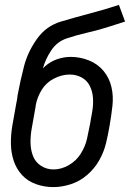

<svg xmlns="http://www.w3.org/2000/svg" viewBox="-20 -755 540 783"><path d="M197 8Q161 8 127 -4Q93 -16 70 -41Q47 -66 36 -99Q25 -132 24.5 -168.5Q24 -205 30 -241L46 -331Q48 -340 49.5 -349.5Q51 -359 52 -368Q63 -427 78 -485Q93 -543 130.5 -596Q168 -649 228.5 -667Q289 -685 348 -700.5Q407 -716 465 -735L490 -667Q451 -654 411.5 -642Q372 -630 332.5 -621Q293 -612 252.5 -598.5Q212 -585 188 -548Q165 -513 155 -476Q159 -480 163 -484Q185 -504 213 -513.5Q241 -523 268 -523Q307 -523 343 -508.5Q379 -494 402.5 -465.5Q426 -437 434.5 -400Q443 -363 438.5 -323Q434 -283 427 -243Q421 -207 412.5 -171.5Q404 -136 385 -102Q366 -68 336 -42Q306 -16 269.5 -4Q233 8 197 8ZM198 -64Q230 -64 260.5 -81.5Q291 -99 309.5 -128.5Q328 -158 335 -190Q342 -222 348 -253L351 -272L353 -282L357 -306Q361 -332 359 -357.5Q357 -383 346 -405Q335 -427 313 -439Q291 -451 264 -451Q232 -451 200 -434.5Q168 -418 150 -388.5Q132 -359 126 -327L125 -319L109 -229Q104 -201 104.5 -172.5Q105 -144 114.5 -119Q124 -94 147 -79Q170 -64 198 -64Z"/></svg>

Font: Iosevka SS08
Style: Italic
Weight: 400
Italic angle: -10°
Monospace: yes
Designer: Belleve Invis
Foundry: Belleve Invis
Version: 2.1.0; ttfautohint (v1.8.2)